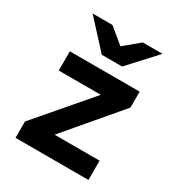

<svg xmlns="http://www.w3.org/2000/svg" viewBox="-174 -846 892 961"><g transform="rotate(30 272.0 -366.0)"><path d="M58 0V-94.5L320 -400H77V-511H480.5V-419L219.5 -111.5H479.5V0ZM224 -576 81 -732H195.5L283.5 -659.5L371 -732H485L341.5 -576Z"/></g></svg>

Font: Undotted
Style: Bold
Weight: 700
Designer: Delve Withrington, Dave Bailey, Thomas Jockin
Foundry: Delve Fonts LLC
Version: Version 4.000